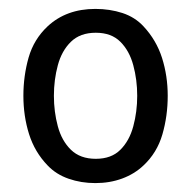

<svg xmlns="http://www.w3.org/2000/svg" viewBox="-20 -665 429 431"><path d="M356.5 -450Q356.5 -404.5 344.5 -363.2Q332.5 -322 302 -293.5Q282 -274.5 254.2 -264.2Q226.5 -254 194 -254Q162 -254 134 -263.8Q106 -273.5 87 -293.5Q58 -323.5 45.2 -364Q32.5 -404.5 32.5 -450Q32.5 -494.5 44.2 -535.8Q56 -577 87 -606Q129 -645 194 -645Q226.5 -645 254.8 -635.8Q283 -626.5 302 -606Q331 -575 343.8 -534.8Q356.5 -494.5 356.5 -450ZM101 -450Q101 -414 109.8 -381.5Q118.5 -349 139.2 -328.8Q160 -308.5 195 -308.5Q230 -308.5 250.2 -328.8Q270.5 -349 279.2 -381.5Q288 -414 288 -450Q288 -486 279.2 -518.5Q270.5 -551 250.2 -571.2Q230 -591.5 195 -591.5Q160 -591.5 139.2 -571.2Q118.5 -551 109.8 -518.5Q101 -486 101 -450Z"/></svg>

Font: Signika Light Light
Style: Regular
Weight: 300
Version: Version 2.001